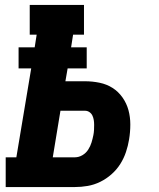

<svg xmlns="http://www.w3.org/2000/svg" viewBox="-20 -755 640 775"><path d="M3 0V-120H46L106 -479H55V-564H120L128 -615H100V-735H319V-615H275L267 -564H330V-479H253L244 -427H323Q353 -427 382 -421Q411 -415 434.5 -400Q458 -385 474.5 -361.5Q491 -338 498.5 -310.5Q506 -283 506 -252.5Q506 -222 501 -192Q497 -167 488.5 -141.5Q480 -116 465.5 -93Q451 -70 430 -51.5Q409 -33 384.5 -21Q360 -9 334 -4.5Q308 0 282 0ZM282 -120Q298 -120 312.5 -128.5Q327 -137 336 -151Q345 -165 349.5 -180Q354 -195 357 -210Q359 -220 359.5 -230.5Q360 -241 360 -251Q360 -261 358.5 -270.5Q357 -280 353 -288.5Q349 -297 341 -302.5Q333 -308 323 -308H224L193 -120Z"/></svg>

Font: Iosevka Curly Slab HvEx
Style: Italic
Weight: 900
Width: 7
Italic angle: -9°
Monospace: yes
Designer: Belleve Invis
Foundry: Belleve Invis
Version: Version 11.1.0; ttfautohint (v1.8.3)